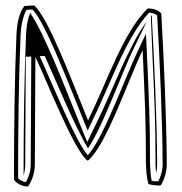

<svg xmlns="http://www.w3.org/2000/svg" viewBox="-20 -637 662 700"><path d="M31 18C40 32 60 43 82 43C96 24 107 -6 107 -38C107 -170 109 -300 109 -430C155 -331 253 -82 300 -51C366 -103 447 -345 500 -454C508 -274 512 -206 512 -39C513 -13 515 11 521 34C536 38 551 40 566 39C578 20 589 -11 588 -43C587 -202 578 -413 568 -588C558 -599 540 -607 518 -606C428 -516 373 -345 301 -198C242 -342 157 -571 105 -617C93 -617 81 -616 69 -615C52 -595 42 -557 40 -511C33 -348 31 -155 31 18ZM46 13C46 -161 48 -349 55 -510C57 -550 66 -584 77 -601C85 -602 92 -602 99 -602C147 -551 230 -332 287 -192L300 -161L314 -191C386 -337 441 -505 524 -591C538 -590 547 -586 553 -581C563 -406 572 -200 573 -43C574 -18 566 8 557 24C549 24 540 24 533 22C529 3 528 -17 527 -39C527 -206 523 -275 515 -455L512 -514L487 -461C436 -356 358 -133 300 -71C253 -125 166 -344 123 -436L94 -498V-430C94 -300 92 -170 92 -38C92 -13 84 11 74 27C61 25 52 19 46 13ZM66 2C70 -10 72 -24 72 -38C72 -170 74 -300 74 -430L143 -433C180 -353 251 -178 301 -96C358 -183 422 -366 466 -457L515 -559C447 -466 397 -322 335 -195L298 -119L267 -195C215 -323 141 -517 90 -590C82 -571 76 -543 75 -511C68 -353 66 -168 66 2ZM530 -577 535 -454C543 -274 547 -206 547 -39C547 -28 548 -17 549 -6C552 -17 553 -30 553 -43C552 -200 543 -407 533 -582C532 -581 531 -579 530 -577Z"/></svg>

Font: Snowfall
Style: Eco
Weight: 400
Designer: Jasper
Foundry: Cannot Into Space Fonts
Version: Version 0.9